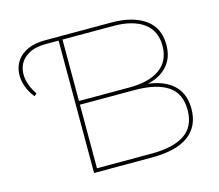

<svg xmlns="http://www.w3.org/2000/svg" viewBox="-100 -827 1086 954"><g transform="rotate(-15 443.0 -350.0)"><path d="M84 -445Q59 -476 47.5 -511Q36 -546 39.5 -579.5Q43 -613 62 -640Q81 -667 117 -683.5Q153 -700 207 -700H276V-681H206Q149 -681 114.5 -660.5Q80 -640 67 -607Q54 -574 62 -534.5Q70 -495 97 -456ZM271 0V-700H548Q656 -700 719.5 -655.5Q783 -611 783 -523Q783 -465 755 -426.5Q727 -388 677 -369Q627 -350 562 -350L579 -363Q660 -363 713.5 -342.5Q767 -322 794 -282Q821 -242 821 -183Q821 -95 758.5 -47.5Q696 0 568 0ZM291 -19H572Q684 -19 742.5 -58.5Q801 -98 801 -183Q801 -268 742.5 -307Q684 -346 572 -346H286V-365H552Q652 -365 707.5 -405Q763 -445 763 -523Q763 -601 707.5 -641Q652 -681 552 -681H291Z"/></g></svg>

Font: Montserrat Alternates Thin
Style: Regular
Weight: 100
Designer: Julieta Ulanovsky
Foundry: Julieta Ulanovsky
Version: Version 9.000